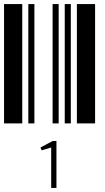

<svg xmlns="http://www.w3.org/2000/svg" viewBox="-20 -610 520 949"><path d="M0 0V-590H90V0ZM120 0V-590H150V0ZM240 0V-590H270V0ZM300 0V-590H330V0ZM360 0V-590H450V0ZM233 119 186 133 180 119 240 87H259V319H233Z"/></svg>

Font: Libre Barcode 39 Extended Text
Style: Regular
Weight: 400
Version: Version 1.005; ttfautohint (v1.8.3)